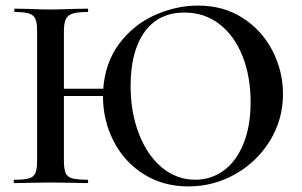

<svg xmlns="http://www.w3.org/2000/svg" viewBox="-20 -656 1083 688"><path d="M994 -319Q994 -228 947.5 -152Q901 -76 823 -32Q745 12 655 12Q565 12 495.5 -31.5Q426 -75 387.5 -149.5Q349 -224 349 -312H209V-81Q209 -51 215 -36.5Q221 -22 238.5 -17Q256 -12 294 -12Q296 -12 296 -6Q296 0 294 0Q260 0 241 -1L158 -2L85 -1Q66 0 32 0Q29 0 29 -6Q29 -12 32 -12Q68 -12 84.5 -17Q101 -22 107 -36.5Q113 -51 113 -81V-544Q113 -574 107 -588Q101 -602 84.5 -607.5Q68 -613 33 -613Q31 -613 31 -619Q31 -625 33 -625L86 -624Q130 -622 158 -622Q193 -622 241 -624L294 -625Q296 -625 296 -619Q296 -613 294 -613Q257 -613 239.5 -607Q222 -601 215.5 -586.5Q209 -572 209 -542V-338H350Q357 -433 408 -500.5Q459 -568 535 -602Q611 -636 690 -636Q781 -636 850 -591.5Q919 -547 956.5 -474Q994 -401 994 -319ZM878 -290Q878 -382 849 -455Q820 -528 766.5 -569.5Q713 -611 641 -611Q548 -611 498 -541.5Q448 -472 448 -348Q448 -253 478 -176Q508 -99 560.5 -55.5Q613 -12 680 -12Q736 -12 781 -44.5Q826 -77 852 -140Q878 -203 878 -290Z"/></svg>

Font: Cormorant Garamond SemiBold
Style: Regular
Weight: 600
Designer: Christian Thalmann (Catharsis Fonts)
Version: Version 3.000